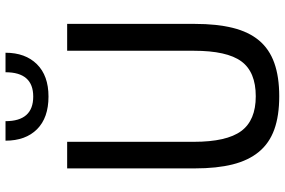

<svg xmlns="http://www.w3.org/2000/svg" viewBox="-184 -814 1008 679"><g transform="rotate(-90 319.5 -474.0)"><path d="M318 -806Q243 -806 202.5 -846.5Q162 -887 162 -958H231Q231 -860 318 -860Q404 -860 404 -958H473Q473 -888 432.5 -847Q392 -806 318 -806ZM319 10Q250 10 201.5 -7.5Q153 -25 122.5 -62Q92 -99 78 -155Q64 -211 64 -288V-740H158V-292Q158 -176 196 -124.5Q234 -73 319 -73Q405 -73 442.5 -124Q480 -175 480 -292V-740H575V-288Q575 -211 561 -154.5Q547 -98 516.5 -61.5Q486 -25 437 -7.5Q388 10 319 10Z"/></g></svg>

Font: Encode Sans Compressed
Style: Medium
Weight: 500
Designer: Pablo Impallari, Andres Torresi
Foundry: Pablo Impallari, Andres Torresi
Version: Version 1.000; ttfautohint (v1.00) -l 8 -r 50 -G 200 -x 14 -